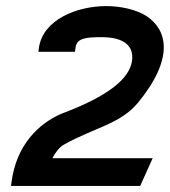

<svg xmlns="http://www.w3.org/2000/svg" viewBox="-20 -610 557 630"><path d="M16 0H440L481 -91H152C159 -105 173 -126 189 -135C288 -191 373 -202 432 -272C553 -419 529 -512 461 -557C425 -580 373 -590 329 -590C231 -590 122 -545 108 -455L106 -440H226L228 -455C233 -485 262 -488 314 -488C384 -488 421 -461 413 -409C404 -352 337 -295 182 -237C105 -204 34 -133 18 -14Z"/></svg>

Font: Charger Sport
Style: BlkExtObl
Weight: 900
Designer: Jasper
Foundry: Cannot Into Space Fonts
Version: Version 1.1